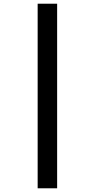

<svg xmlns="http://www.w3.org/2000/svg" viewBox="-20 -784 511 1035"><path d="M183 -764V231H288V-764Z"/></svg>

Font: Noto Sans Thai Looped UI Narrow
Style: Bold
Weight: 700
Width: 4
Designer: Cadson Demak Team
Foundry: Cadson Demak Co., Ltd.
Version: Version 1.000